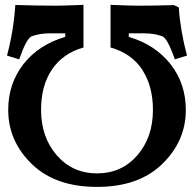

<svg xmlns="http://www.w3.org/2000/svg" viewBox="-20 -753 794 776"><path d="M683.1 -732.4 702.6 -723.1Q709 -628.4 735.8 -528.3L686.5 -513.2Q657.7 -596.7 636.2 -606.4L636.7 -606Q604.5 -618.2 564.5 -618.2H500.5V-604Q607.4 -572.3 669.2 -493.7Q731 -415 731 -308.6Q731 -181.2 633.3 -87.9Q538.6 2.4 372.1 2.4Q205.6 2.4 110.8 -87.9Q13.2 -181.2 13.2 -308.6Q13.2 -415 74.7 -493.7Q136.2 -572.3 243.7 -604V-618.2H179.2Q139.6 -618.2 107.4 -606L107.9 -606.4Q86.4 -596.7 57.6 -513.2L8.3 -528.3Q34.7 -626.5 42 -732.9Q132.8 -730 209 -730Q232.9 -730 317.4 -733.4V-561Q235.4 -538.1 190.7 -473.1Q146 -408.2 146 -308.6Q146 -198.2 209.7 -125.2Q273.4 -52.2 372.1 -52.2Q471.2 -52.2 534.7 -125Q598.1 -197.8 598.1 -308.6Q598.1 -404.3 555.7 -469.7H556.2Q511.7 -537.6 426.8 -561V-733.4Q511.2 -730 535.2 -730Q607.4 -730 683.1 -732.4Z"/></svg>

Font: Flanker
Style: Bold
Weight: 700
Designer: Flanker
Foundry: Flanker
Version: Version 2.021